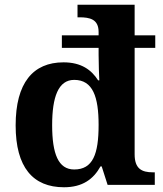

<svg xmlns="http://www.w3.org/2000/svg" viewBox="-20 -780 689 810"><path d="M250 10C328 10 374 -24 404 -78H409L434 0H633V-53H625C578 -53 548 -68 548 -129V-578H635V-631H548V-760H307V-707H315C359 -707 396 -699 396 -645V-631H241V-578H396V-549C396 -515 398 -456 399 -441H394C366 -485 323 -517 248 -517C119 -517 46 -430 46 -251C46 -74 119 10 250 10ZM293 -65C226 -65 200 -131 200 -252C200 -371 226 -443 293 -443C372 -443 396 -371 396 -253C396 -130 372 -65 293 -65Z"/></svg>

Font: Noto Serif Georgian Bold
Style: Regular
Weight: 700
Designer: Monotype Design Team, Akaki Razmadze
Foundry: Google LLC
Version: Version 2.003